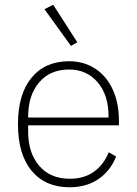

<svg xmlns="http://www.w3.org/2000/svg" viewBox="-20 -780 578 812"><path d="M56 -255Q56 -382 113.5 -451.5Q171 -521 272 -521Q335 -521 383 -489.5Q431 -458 457 -401Q483 -344 483 -269V-250H99V-224Q99 -133 146 -78.5Q193 -24 276 -24Q334 -24 375.5 -52.5Q417 -81 440 -136L471 -118Q447 -57 396 -22.5Q345 12 274 12Q172 12 114 -57.5Q56 -127 56 -255ZM99 -283H439V-289Q439 -378 393 -432Q347 -486 272 -486Q192 -486 145.5 -431.5Q99 -377 99 -286ZM307 -601 280 -586 168 -741 205 -760Z"/></svg>

Font: Anuphan ExtraLight
Style: Regular
Weight: 200
Designer: Cadson Demak
Version: Version 3.001